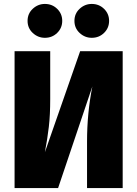

<svg xmlns="http://www.w3.org/2000/svg" viewBox="-20 -955 697 975"><path d="M603 0H422V-236Q422 -381 449 -516L275 0H54V-695H235V-452Q235 -371 228 -311Q221 -251 208 -182L387 -695H603ZM208 -763Q173 -763 146.5 -787.5Q120 -812 120 -849Q120 -886 146.5 -910.5Q173 -935 208 -935Q245 -935 270.5 -910Q296 -885 296 -849Q296 -813 270.5 -788Q245 -763 208 -763ZM446 -763Q411 -763 384.5 -787.5Q358 -812 358 -849Q358 -886 384.5 -910.5Q411 -935 446 -935Q483 -935 508.5 -910Q534 -885 534 -849Q534 -813 508.5 -788Q483 -763 446 -763Z"/></svg>

Font: Trujillo ExtraBold
Style: Regular
Weight: 800
Designer: Fira Sans original fonts by bBox Type GmbH, Carrois Corporate GbR, & Edenspiekermann AG / Changes by Cristiano Sobral
Foundry: Fira Sans original fonts by bBox Type GmbH, Carrois Corporate GbR, & Edenspiekermann AG / Changes by Cristiano Sobral
Version: Version 4.301;July 28, 2020;FontCreator 13.0.0.2655 64-bit